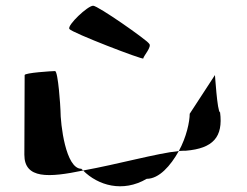

<svg xmlns="http://www.w3.org/2000/svg" viewBox="-20 -800 863 670"><path d="M65 -260C65 -175 150 -180 270 -205C269 -207 265 -209 264 -211C209 -211 191 -366 191 -416C191 -424 183 -552 172 -552C162 -552 66 -546 66 -538C66 -538 65 -340 65 -260ZM222 -699C230 -686 480 -590 480 -596C480 -604 512 -638 500 -648C492 -661 322 -780 305 -780C286 -780 214 -712 222 -699ZM270 -205C322 -153 408 -127 492 -176C535 -176 575 -221 604 -273C527 -265 392 -227 270 -205ZM604 -273C612 -274 621 -274 628 -274C724 -282 759 -322 748 -408C738 -408 730 -546 730 -538L642 -403C642 -376 631 -322 604 -273Z"/></svg>

Font: Ampere
Style: SuExt
Weight: 400
Version: Version 1